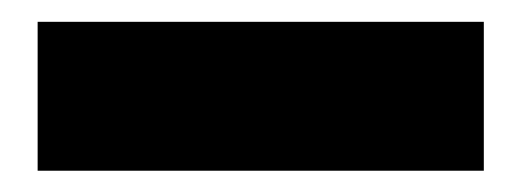

<svg xmlns="http://www.w3.org/2000/svg" viewBox="-20 -7 478 176"><path d="M14.5 149.5V13H423.5V149.5Z"/></svg>

Font: Anek Tamil ExtraBold
Style: Regular
Weight: 800
Designer: Aadarsh Rajan (Tamil), Yesha Goshar (Latin)
Foundry: Ek Type
Version: Version 1.003